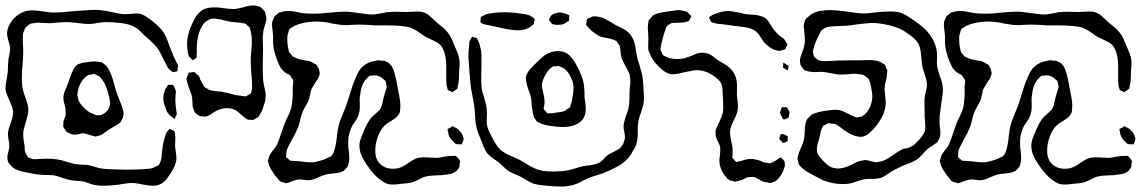

<svg xmlns="http://www.w3.org/2000/svg" viewBox="-21 -629 4192 703"><path d="M597 -153Q598 -154 598.5 -155.5Q599 -157 600 -157L603 -156Q606 -154 609.5 -153Q613 -152 616 -150Q618 -148 619 -143Q620 -138 620 -136Q621 -131 621 -122L620 -93Q621 -83 623 -70Q625 -57 625 -48Q625 -34 612 -8Q600 13 588.5 27Q577 41 562 47Q553 51 539 51Q522 51 500 46Q495 45 483 43Q471 41 461 41Q451 41 436 43.5Q421 46 414 47Q373 52 345 51L323 48Q306 43 301 41Q284 35 282 35L261 33Q253 33 239 31Q232 30 210 23Q188 15 176 13Q168 12 154 12Q140 12 131 11Q112 10 74 2Q69 1 60.5 -1Q52 -3 41 -7Q26 -13 16 -26Q11 -31 10 -34Q6 -41 6 -54Q6 -61 10 -75Q11 -79 12 -84Q13 -89 13 -96Q13 -109 10 -119Q8 -133 8 -139Q8 -152 18 -178Q19 -181 23 -193.5Q27 -206 27 -216Q27 -227 22.5 -239Q18 -251 13 -262Q12 -265 6 -278.5Q0 -292 -1 -305Q-1 -314 1.5 -327.5Q4 -341 5 -348Q7 -359 7.5 -367Q8 -375 8 -380Q8 -391 10 -413Q11 -419 13.5 -430.5Q16 -442 16 -451Q16 -461 10 -479Q9 -482 7 -490.5Q5 -499 5 -506Q5 -531 26 -557Q37 -570 52 -579Q67 -588 83 -590Q88 -591 99 -591Q112 -591 138 -587Q164 -583 176 -583Q199 -583 247 -588Q260 -589 287.5 -591Q315 -593 328 -593Q348 -593 388 -585L416 -579Q428 -577 434 -577L456 -578Q477 -581 490 -579Q505 -575 519 -565Q559 -537 576 -513Q587 -498 599 -462Q607 -440 612 -430Q615 -421 619 -413.5Q623 -406 626 -399Q630 -394 631 -388L630 -380Q629 -378 629 -373.5Q629 -369 628 -368Q627 -367 624 -367Q621 -367 620 -366Q619 -366 616 -365Q613 -364 612 -365Q611 -365 608.5 -367Q606 -369 605 -370Q603 -372 600.5 -373.5Q598 -375 596 -378Q594 -380 589 -390Q581 -406 579 -409Q577 -412 569.5 -428.5Q562 -445 552 -457Q542 -469 527.5 -482Q513 -495 506 -501Q502 -505 491.5 -515.5Q481 -526 470 -531Q453 -541 419 -545Q395 -548 369 -548Q358 -548 350.5 -547Q343 -546 337 -545Q315 -541 304 -541Q291 -541 261 -545Q256 -545 245 -546.5Q234 -548 226 -548Q213 -548 185 -546Q167 -544 158 -544Q148 -544 139 -545Q130 -546 120 -546Q113 -546 101 -544L90 -542L81 -535Q80 -534 77.5 -532.5Q75 -531 73 -528Q71 -526 70 -523Q69 -520 68 -518L64 -509Q63 -504 63 -495Q62 -488 62.5 -478Q63 -468 63 -463Q64 -456 64 -442Q64 -427 62 -397Q59 -369 59 -341Q59 -316 62 -305Q64 -295 66.5 -287.5Q69 -280 71 -275Q83 -243 83 -225Q83 -213 74 -184Q67 -161 66 -156Q64 -150 64 -137Q64 -126 66 -112.5Q68 -99 69 -94Q69 -90 69.5 -82.5Q70 -75 72 -70Q72 -68 78 -60Q78 -59 79 -57Q80 -55 82 -52L90 -50Q98 -46 101 -46H106Q116 -46 120 -47L152 -48Q172 -48 191 -45Q205 -43 225 -36Q245 -30 256 -28L277 -26Q292 -26 299 -25Q306 -24 320 -20L340 -14Q354 -11 371 -10Q388 -9 394 -9Q442 -7 466 -8Q474 -8 494.5 -9Q515 -10 531 -12Q543 -15 553 -21Q554 -21 556 -22Q558 -23 561 -25Q562 -26 563 -29.5Q564 -33 565 -34Q570 -44 571 -56.5Q572 -69 572 -72Q576 -114 589 -145Q589 -145 597 -153ZM430 -202Q429 -196 425 -191Q423 -185 421 -183Q419 -180 416.5 -178.5Q414 -177 412 -175Q405 -170 394 -164Q383 -158 375 -153Q354 -137 350 -135L340 -132Q331 -129 329 -129L321 -131L296 -138Q287 -141 286 -141H284Q280 -141 273.5 -139.5Q267 -138 264 -137Q253 -135 242 -137Q239 -138 235.5 -140Q232 -142 229 -143Q228 -144 222 -147Q220 -149 219 -151.5Q218 -154 216 -156Q215 -158 213 -160.5Q211 -163 211 -165Q210 -167 210.5 -170.5Q211 -174 211 -176Q211 -184 212 -187Q213 -191 216 -198Q219 -205 219 -208Q220 -211 219.5 -213Q219 -215 219 -217V-226Q219 -233 215 -247Q211 -263 211 -270Q211 -284 217.5 -298.5Q224 -313 225 -316Q229 -325 232 -336Q240 -358 245 -369Q253 -387 265 -394Q267 -395 270 -395.5Q273 -396 275 -397Q287 -401 311 -403L325 -404Q331 -404 345 -402Q350 -402 352 -401L360 -395Q376 -383 386 -356Q391 -343 395.5 -326Q400 -309 402 -303Q407 -284 425 -241Q426 -238 429.5 -225Q433 -212 430 -202ZM349 -342Q345 -349 342 -350Q340 -351 336.5 -352.5Q333 -354 331 -355Q329 -356 327 -357Q325 -358 323 -358Q318 -358 314 -356Q305 -356 302 -354Q299 -353 296 -350Q293 -347 291 -346Q281 -337 273.5 -323Q266 -309 264 -294Q264 -291 263 -287.5Q262 -284 262 -281L265 -271Q265 -266 267 -260Q268 -258 273 -250Q281 -238 293.5 -227.5Q306 -217 320 -212Q330 -207 334 -207Q349 -205 362.5 -215Q376 -225 380 -240Q382 -246 382 -251Q382 -258 381 -263.5Q380 -269 379 -273Q373 -297 366.5 -313.5Q360 -330 349 -342ZM592 -217Q590 -220 589 -223Q588 -226 587 -229Q577 -251 577 -271Q577 -276 579 -286Q582 -298 583 -300Q584 -303 586 -305.5Q588 -308 590 -311Q593 -317 595 -318Q596 -319 600 -318.5Q604 -318 605 -318Q606 -318 609 -318.5Q612 -319 613 -318Q614 -317 615 -314.5Q616 -312 617 -311Q623 -299 623 -293Q621 -273 621 -263Q621 -248 625 -220Q625 -219 626 -216Q627 -213 626 -212Q626 -208 620 -199Q620 -194 618 -194Q617 -193 616.5 -193.5Q616 -194 616 -195L605 -203Z M940 -228Q935 -217 930 -209Q929 -207 928 -205Q927 -203 925 -201Q923 -199 919 -197Q915 -195 913 -194L905 -189L900 -190Q888 -190 884 -192Q881 -193 877 -197Q872 -200 863.5 -208Q855 -216 851 -219Q834 -233 811 -233Q789 -233 769 -222Q763 -219 751.5 -211Q740 -203 731 -202L718 -203Q710 -203 704 -208Q694 -215 693 -216Q692 -217 689 -226L685 -236Q684 -242 683.5 -257.5Q683 -273 680 -282Q677 -290 672 -304.5Q667 -319 664 -329Q664 -332 662.5 -336Q661 -340 662 -342Q662 -345 668 -357Q669 -358 669 -360Q669 -362 670 -363Q672 -364 673.5 -363.5Q675 -363 676 -363Q687 -366 690 -365Q692 -365 694.5 -362Q697 -359 698 -358Q706 -353 707 -351Q710 -347 712 -338Q713 -335 723 -318Q726 -312 727 -311Q729 -309 732 -307.5Q735 -306 737 -305Q745 -299 747 -299L757 -297Q769 -295 791 -293Q808 -290 820.5 -286.5Q833 -283 842 -281Q854 -279 870 -277Q872 -277 875.5 -276.5Q879 -276 881 -277Q883 -278 893 -284L898 -287Q899 -289 899.5 -292.5Q900 -296 901 -298Q902 -304 902 -315Q902 -338 899 -362Q897 -392 897 -407Q897 -418 899 -442Q902 -469 901 -489Q899 -508 896 -518Q895 -520 894.5 -523.5Q894 -527 893 -528Q891 -532 884 -536Q882 -540 878 -542Q875 -544 867 -544Q859 -546 848.5 -547Q838 -548 834 -548Q823 -549 815 -551Q807 -553 801 -554Q788 -558 779 -559Q769 -561 763 -561Q754 -561 746 -558Q743 -557 739.5 -554.5Q736 -552 735 -551Q728 -547 728 -546Q722 -541 712 -521Q701 -492 700 -463Q699 -454 699.5 -445.5Q700 -437 699 -428Q699 -420 698 -417Q697 -416 693 -413.5Q689 -411 687 -410Q686 -410 686 -409Q686 -408 685 -409Q684 -409 681 -412Q679 -415 675 -418.5Q671 -422 670 -424Q669 -426 668.5 -429.5Q668 -433 667 -435Q664 -452 664 -468Q664 -509 692 -561Q710 -592 734 -598Q745 -602 761 -602Q774 -602 783 -601Q792 -600 798 -599Q818 -596 834 -596Q845 -596 869 -602Q890 -609 906 -609Q911 -609 921 -607Q923 -607 927 -605.5Q931 -604 933 -603Q933 -603 941 -595Q949 -588 949 -586Q950 -584 950.5 -580.5Q951 -577 952 -575Q952 -573 953 -570Q954 -567 954 -565Q955 -556 952 -546Q949 -536 948 -534Q944 -520 943 -513Q941 -495 941 -488L942 -455L941 -380Q941 -355 942 -345Q942 -336 944 -325.5Q946 -315 947 -310Q952 -288 952 -281Q952 -277 950 -259Z M1647 0Q1635 8 1615 10Q1597 13 1579 13Q1575 13 1560.5 14Q1546 15 1535 18Q1527 20 1513 28Q1501 34 1495 36Q1484 41 1469 42Q1454 43 1448 44Q1422 48 1407 46Q1393 45 1375 32Q1348 14 1319 -30Q1308 -47 1303 -59Q1295 -77 1295 -96Q1295 -108 1299.5 -120.5Q1304 -133 1312 -152Q1326 -184 1339 -199L1362 -220Q1370 -228 1370 -228Q1376 -236 1380 -255Q1382 -268 1390 -294Q1395 -307 1395 -312Q1395 -314 1392 -326Q1392 -330 1391 -332Q1389 -334 1386.5 -336Q1384 -338 1383 -339Q1371 -351 1355 -353H1352L1338 -352Q1337 -351 1335 -351.5Q1333 -352 1332 -351Q1331 -351 1322 -342Q1302 -323 1298 -283Q1296 -273 1296 -266Q1296 -261 1296.5 -241.5Q1297 -222 1291 -206Q1288 -197 1280.5 -186Q1273 -175 1269 -169Q1260 -152 1255 -127Q1254 -120 1254 -105Q1254 -91 1255 -83Q1256 -77 1257 -68.5Q1258 -60 1258 -50Q1258 -40 1255 -29L1252 -19L1245 -11Q1237 -3 1237 -3Q1235 -2 1227 1Q1216 5 1194 7Q1190 7 1185 7.5Q1180 8 1172 10Q1164 12 1145 20Q1123 31 1108 31Q1100 31 1091.5 29.5Q1083 28 1075 28Q1066 28 1054 32.5Q1042 37 1037 39Q1028 42 1027 42Q1026 42 1017 39L1007 36Q1004 35 1001 31.5Q998 28 997 26Q986 15 970 -11Q965 -20 962 -32Q960 -36 960 -40Q960 -41 963 -50L966 -60Q969 -67 979 -79Q990 -92 993 -99Q1001 -116 1010 -145Q1014 -158 1024 -184Q1028 -192 1034 -204.5Q1040 -217 1043 -226Q1048 -239 1050 -268Q1051 -276 1051 -290V-312Q1054 -330 1052 -336Q1052 -338 1049.5 -340.5Q1047 -343 1046 -345Q1043 -351 1041 -353Q1038 -356 1032 -358.5Q1026 -361 1022 -364Q1016 -369 1007 -380Q1005 -383 994 -408Q979 -447 979 -474V-491Q979 -502 978 -507Q978 -512 976.5 -521.5Q975 -531 975 -539Q975 -546 976 -550L980 -560Q983 -568 984 -569Q985 -571 993 -576Q999 -583 1001 -583Q1003 -584 1006.5 -584.5Q1010 -585 1012 -586Q1022 -589 1033 -589Q1046 -589 1062.5 -585.5Q1079 -582 1088 -581Q1100 -579 1126 -579Q1147 -579 1157 -580L1187 -583Q1229 -587 1249 -586Q1259 -586 1287 -582Q1325 -576 1343 -576Q1350 -576 1362 -578Q1376 -580 1384 -582Q1388 -583 1393 -584Q1398 -585 1405 -585Q1412 -586 1426 -586L1469 -585Q1478 -585 1487.5 -586Q1497 -587 1507 -587Q1521 -587 1532 -583Q1545 -578 1559 -564.5Q1573 -551 1579 -546Q1586 -540 1597.5 -531Q1609 -522 1615 -514Q1626 -502 1634 -483.5Q1642 -465 1644 -460Q1645 -457 1650.5 -444.5Q1656 -432 1659 -420.5Q1662 -409 1662 -399Q1662 -388 1660 -368Q1660 -361 1659.5 -344.5Q1659 -328 1656 -317Q1655 -315 1655 -311.5Q1655 -308 1653 -304Q1648 -299 1640 -295Q1636 -291 1636 -291Q1634 -291 1633 -292Q1632 -293 1631 -294Q1620 -298 1619 -299Q1618 -301 1617 -305.5Q1616 -310 1615 -312Q1613 -323 1613 -336Q1613 -349 1613 -353V-384Q1613 -443 1589 -467Q1582 -472 1571 -478Q1564 -482 1552.5 -487Q1541 -492 1533 -497Q1527 -501 1510.5 -512.5Q1494 -524 1478 -529Q1467 -532 1445 -534Q1422 -536 1394 -536Q1366 -536 1357 -536Q1346 -536 1324 -538L1293 -539L1267 -538Q1259 -537 1243 -537Q1227 -537 1195 -543Q1178 -547 1167 -548Q1147 -550 1138 -550Q1119 -550 1099 -547Q1080 -543 1068.5 -539Q1057 -535 1047 -528Q1045 -527 1042.5 -525.5Q1040 -524 1039 -522Q1036 -519 1036 -514Q1031 -501 1031 -491Q1031 -463 1035 -450Q1035 -448 1036 -444Q1037 -440 1038 -438Q1039 -434 1045 -430L1051 -422Q1053 -421 1067 -415Q1073 -412 1095 -408Q1109 -406 1116 -404L1126 -398L1136 -393Q1138 -392 1140 -388Q1142 -384 1144 -382Q1147 -378 1149 -367Q1149 -365 1149.5 -362Q1150 -359 1149 -355Q1148 -351 1146.5 -348Q1145 -345 1144 -343Q1143 -340 1132 -324Q1120 -305 1118 -299Q1116 -291 1113.5 -278.5Q1111 -266 1107 -257Q1103 -249 1096.5 -238Q1090 -227 1087 -219Q1083 -210 1080 -197Q1077 -184 1075 -177Q1072 -164 1060 -140Q1054 -128 1046 -114Q1033 -90 1030 -82Q1027 -74 1027 -60Q1027 -59 1026.5 -56.5Q1026 -54 1027 -53Q1029 -51 1030.5 -50Q1032 -49 1033 -48Q1035 -47 1037 -44.5Q1039 -42 1042 -41Q1044 -40 1050 -40L1071 -39Q1078 -38 1096 -36Q1114 -34 1127 -35Q1135 -36 1145.5 -39Q1156 -42 1160 -43L1183 -53L1190 -56Q1197 -62 1200 -69.5Q1203 -77 1206 -89Q1211 -108 1213 -133Q1215 -151 1217 -160Q1220 -177 1227 -194Q1234 -211 1236 -216L1247 -244L1259 -281Q1271 -323 1280 -341Q1292 -374 1309 -387Q1327 -402 1348 -405Q1364 -410 1373 -407Q1376 -407 1382.5 -406.5Q1389 -406 1392 -404Q1396 -402 1401 -399Q1406 -396 1409 -392Q1417 -384 1423 -363Q1430 -340 1438 -292Q1439 -287 1442 -272Q1445 -257 1445 -243Q1445 -233 1444 -228Q1444 -221 1443 -218Q1438 -206 1429.5 -199Q1421 -192 1411 -186Q1401 -180 1395 -176Q1373 -159 1362 -127Q1353 -102 1353 -77Q1353 -51 1365 -35Q1374 -23 1388 -17Q1402 -11 1418 -11Q1432 -11 1443 -15Q1454 -18 1474 -32Q1487 -42 1499 -47Q1512 -53 1534 -53Q1549 -53 1556 -52L1578 -51Q1586 -51 1604 -55Q1626 -59 1636 -58Q1638 -58 1643 -58.5Q1648 -59 1650 -57Q1652 -55 1654 -52.5Q1656 -50 1657 -49Q1658 -48 1660 -45.5Q1662 -43 1663 -40Q1664 -39 1663.5 -37.5Q1663 -36 1663 -35Q1662 -32 1662 -27Q1662 -22 1660 -15Q1650 -2 1647 0ZM1669 -141Q1671 -138 1672 -135Q1673 -132 1674 -129Q1674 -127 1677 -121Q1677 -119 1675 -114Q1673 -109 1672 -106Q1671 -105 1671 -103.5Q1671 -102 1670 -101Q1668 -100 1666.5 -100.5Q1665 -101 1664 -101H1656Q1650 -101 1648 -102Q1647 -102 1640 -109Q1621 -126 1620 -145Q1620 -147 1618.5 -151.5Q1617 -156 1618 -157Q1619 -158 1623.5 -159.5Q1628 -161 1629 -162Q1634 -167 1636 -167Q1638 -167 1641 -164Q1649 -161 1656 -156Q1658 -153 1662.5 -149Q1667 -145 1669 -141Z M1739 -561Q1740 -562 1739.5 -564Q1739 -566 1740 -567Q1741 -568 1744 -569.5Q1747 -571 1748 -571Q1756 -576 1760 -577Q1763 -578 1768 -579Q1773 -580 1776 -580Q1793 -584 1825 -584Q1859 -584 1887 -579Q1889 -579 1898.5 -577.5Q1908 -576 1915.5 -573.5Q1923 -571 1928 -566Q1935 -562 1937 -559V-558Q1937 -554 1934 -548Q1934 -541 1933 -540L1925 -534Q1913 -524 1895 -520Q1883 -518 1876 -518Q1846 -518 1782 -534Q1760 -538 1749 -541Q1747 -542 1743.5 -543.5Q1740 -545 1738 -549ZM2023 -583H2028Q2040 -583 2052 -578Q2053 -577 2057.5 -575.5Q2062 -574 2063 -573Q2064 -572 2063.5 -568.5Q2063 -565 2063 -564Q2062 -562 2062.5 -558.5Q2063 -555 2062 -553Q2062 -552 2057 -550Q2047 -543 2043 -541Q2034 -538 2024 -538Q2015 -538 2010 -539Q2003 -539 2001 -541Q1998 -543 1996 -546.5Q1994 -550 1992 -552Q1991 -553 1990 -554Q1989 -555 1989 -557Q1989 -558 1990 -559Q1991 -560 1991 -562Q1993 -566 1996 -570.5Q1999 -575 2005 -578Q2010 -579 2014 -580.5Q2018 -582 2023 -583ZM2310 -105Q2306 -90 2296 -76Q2289 -61 2278 -49Q2262 -31 2238.5 -18.5Q2215 -6 2183 7Q2155 15 2141 20L2114 32Q2100 41 2082 47Q2060 54 2033 54Q2020 54 1992 52Q1985 51 1966.5 49.5Q1948 48 1934 44Q1920 39 1902 28Q1886 18 1877 14Q1871 11 1858.5 6Q1846 1 1838 -5Q1831 -10 1822 -19Q1813 -28 1806 -34Q1799 -39 1783 -50Q1767 -61 1758 -75Q1753 -84 1748.5 -95.5Q1744 -107 1742 -112Q1728 -144 1724 -161Q1720 -176 1719 -196Q1718 -216 1717 -226Q1716 -242 1710 -272Q1704 -300 1702 -318L1700 -341Q1700 -350 1698 -364L1694 -422Q1694 -443 1697 -465Q1697 -474 1698 -478L1705 -490Q1706 -491 1706.5 -492.5Q1707 -494 1708 -495L1712 -493Q1714 -492 1718.5 -491.5Q1723 -491 1725 -490L1729 -482Q1736 -467 1738 -454Q1742 -442 1742 -413L1741 -343Q1741 -298 1748 -285Q1750 -278 1756 -256Q1762 -234 1762 -215L1761 -186Q1761 -174 1764 -162Q1767 -152 1780 -127Q1791 -106 1800 -93.5Q1809 -81 1823 -72Q1832 -65 1861 -53Q1879 -45 1883 -43Q1902 -32 1905 -30Q1925 -17 1940 -11Q1963 -1 2000 -1Q2017 -1 2025 -2Q2048 -2 2069 -8Q2078 -10 2088.5 -13.5Q2099 -17 2112 -20Q2123 -23 2134 -23Q2163 -27 2176 -35Q2184 -40 2192 -50Q2202 -60 2208 -64Q2215 -68 2227 -73.5Q2239 -79 2246 -84Q2249 -85 2251 -88.5Q2253 -92 2255 -94Q2259 -98 2260 -100Q2261 -101 2261.5 -104Q2262 -107 2263 -108L2267 -122Q2268 -128 2266.5 -135.5Q2265 -143 2265 -146Q2262 -157 2262 -167Q2262 -170 2263 -173.5Q2264 -177 2264 -180Q2266 -190 2272 -208Q2275 -214 2279 -228Q2283 -243 2283.5 -263Q2284 -283 2284 -292Q2284 -301 2285.5 -311Q2287 -321 2287 -330Q2287 -345 2284 -358Q2282 -364 2270 -386Q2258 -407 2255 -416Q2252 -426 2250 -449L2248 -460Q2247 -463 2244.5 -466.5Q2242 -470 2241 -471L2237 -478L2227 -483Q2215 -488 2199 -490Q2195 -491 2189 -492Q2183 -493 2175 -496Q2165 -501 2145 -516Q2140 -521 2130 -532Q2126 -536 2125 -538Q2125 -543 2127 -549Q2127 -558 2128 -559Q2130 -561 2139 -564L2149 -569H2155Q2166 -569 2174 -567Q2177 -566 2181.5 -565Q2186 -564 2192 -561Q2195 -560 2214 -549Q2226 -541 2232 -538Q2239 -534 2251.5 -528Q2264 -522 2272 -517L2286 -504Q2288 -502 2295 -490Q2304 -473 2308 -441L2313 -415Q2314 -409 2321 -389Q2329 -363 2331 -350Q2333 -339 2334 -325.5Q2335 -312 2335 -307Q2335 -298 2336 -288.5Q2337 -279 2337 -270Q2337 -255 2333.5 -242Q2330 -229 2326 -217Q2322 -205 2320 -200Q2314 -179 2314 -155Q2314 -151 2314 -135Q2314 -119 2310 -105ZM1947 -403Q1964 -420 1974 -427Q1996 -442 2023 -442Q2046 -442 2061 -429Q2076 -416 2088 -394Q2112 -351 2117 -319L2119 -293Q2119 -276 2120 -267Q2121 -260 2122.5 -248.5Q2124 -237 2124 -230Q2124 -207 2112 -191Q2110 -189 2108 -187Q2106 -185 2104 -183Q2081 -164 2039 -164Q2019 -164 1995 -168Q1967 -172 1955 -179L1945 -184L1940 -191Q1934 -199 1934 -201Q1933 -204 1930 -214Q1928 -225 1926 -243Q1926 -251 1924 -267Q1922 -279 1916.5 -293.5Q1911 -308 1909 -316Q1903 -338 1905 -350Q1906 -355 1913 -367Q1925 -383 1947 -403ZM1973 -251 1970 -235Q1970 -234 1969.5 -232.5Q1969 -231 1970 -230Q1971 -227 1974.5 -224Q1978 -221 1979 -219Q1981 -215 1983 -214H1992Q2005 -214 2017 -217Q2038 -219 2047 -223L2056 -230Q2058 -231 2061 -232.5Q2064 -234 2066 -236L2068 -244Q2072 -254 2073 -260Q2074 -267 2076.5 -281.5Q2079 -296 2079 -307Q2079 -327 2067 -350.5Q2055 -374 2037 -382Q2034 -383 2030.5 -385Q2027 -387 2025 -387H2022Q2016 -387 2014 -386Q2013 -386 2009 -386.5Q2005 -387 2003 -385L1996 -380Q1986 -372 1981 -363Q1963 -335 1963 -315Q1963 -311 1964.5 -305Q1966 -299 1967 -293Q1973 -272 1973 -251Z M2851 -39Q2853 -29 2853 -21L2849 -11Q2843 11 2827 27L2819 34Q2817 35 2809 38Q2807 39 2804 40Q2801 41 2798 41Q2794 41 2790 39L2776 37Q2768 34 2756.5 27Q2745 20 2737 19H2731Q2721 19 2713 21Q2709 23 2703.5 26Q2698 29 2694 30Q2690 32 2680 34L2672 36Q2668 36 2664 34Q2662 33 2657.5 32.5Q2653 32 2650 31Q2641 25 2635 16Q2625 5 2619 -10.5Q2613 -26 2613 -41Q2613 -47 2615 -61Q2617 -80 2616 -89Q2615 -97 2608 -110Q2601 -123 2600 -129Q2598 -144 2599 -151Q2600 -155 2601.5 -158Q2603 -161 2604 -164Q2608 -173 2615 -187.5Q2622 -202 2625 -214Q2627 -222 2627 -240Q2627 -256 2625 -284Q2625 -313 2619 -325Q2613 -336 2592 -351Q2562 -372 2531 -372Q2520 -372 2487 -365Q2457 -357 2441 -357Q2420 -357 2393.5 -382.5Q2367 -408 2358 -433Q2354 -441 2353 -445Q2352 -455 2352.5 -468.5Q2353 -482 2353 -489Q2353 -498 2352 -507.5Q2351 -517 2351 -527Q2351 -536 2352 -541Q2353 -544 2353 -548Q2353 -552 2354 -554Q2355 -556 2360 -561L2369 -572Q2377 -578 2399 -583Q2415 -586 2445 -590Q2457 -592 2465 -592Q2469 -592 2477 -590Q2492 -588 2495 -585Q2499 -583 2504 -575Q2505 -574 2507 -573Q2509 -572 2510 -570Q2510 -568 2508 -564.5Q2506 -561 2505 -559L2501 -552Q2499 -551 2494.5 -550Q2490 -549 2488 -548Q2481 -546 2468.5 -546Q2456 -546 2447 -545Q2440 -545 2437 -544Q2433 -542 2428 -539Q2423 -536 2420 -532Q2417 -529 2417 -524Q2413 -515 2409 -501Q2407 -492 2403.5 -480Q2400 -468 2399 -460Q2399 -457 2398 -452.5Q2397 -448 2398 -446Q2398 -444 2400 -441Q2402 -438 2402 -437Q2403 -435 2404 -432Q2405 -429 2407 -427Q2408 -426 2414 -423Q2428 -416 2437 -415Q2444 -413 2459 -413Q2479 -413 2492 -418Q2500 -420 2514 -426Q2530 -433 2534 -434Q2544 -436 2550 -436Q2563 -436 2576 -431Q2583 -428 2593 -420Q2603 -412 2611 -407Q2618 -402 2629 -396Q2640 -390 2647 -384Q2665 -368 2672 -349Q2678 -333 2677.5 -311Q2677 -289 2677 -282Q2678 -274 2679.5 -260.5Q2681 -247 2681 -239Q2681 -226 2677.5 -215.5Q2674 -205 2666 -189Q2659 -175 2655.5 -165Q2652 -155 2652 -144Q2652 -132 2656 -114Q2658 -106 2660 -94Q2662 -86 2661.5 -75.5Q2661 -65 2661 -61Q2661 -59 2660.5 -55.5Q2660 -52 2661 -50Q2661 -50 2667 -44Q2668 -43 2670.5 -40Q2673 -37 2675 -36H2677L2685 -38Q2691 -39 2700 -42Q2709 -45 2716 -46Q2720 -47 2727 -47Q2741 -47 2758 -42Q2762 -41 2768 -38Q2774 -35 2778 -34Q2780 -33 2784.5 -33Q2789 -33 2792 -32L2800 -31L2807 -35Q2811 -37 2816 -39.5Q2821 -42 2827 -46Q2828 -47 2832 -49.5Q2836 -52 2837 -52Q2839 -52 2840 -51Q2841 -50 2842 -49Q2849 -42 2851 -39ZM2579 -557 2575 -564Q2575 -567 2587 -574Q2621 -589 2646 -589Q2659 -588 2690 -582Q2703 -578 2712 -577Q2719 -576 2736.5 -575Q2754 -574 2768 -569Q2777 -566 2778 -565Q2788 -559 2795.5 -546.5Q2803 -534 2806 -530Q2819 -510 2835 -497Q2837 -495 2843.5 -491Q2850 -487 2853 -482L2859 -471Q2860 -470 2861 -469Q2862 -468 2862 -466Q2862 -465 2861 -463.5Q2860 -462 2860 -461Q2859 -459 2857.5 -455.5Q2856 -452 2854 -449Q2853 -448 2849.5 -447.5Q2846 -447 2844 -446Q2842 -445 2839.5 -444Q2837 -443 2833 -443Q2821 -443 2805 -451Q2789 -461 2778 -473Q2772 -480 2765 -491.5Q2758 -503 2752 -509Q2741 -520 2726 -525Q2713 -529 2698 -530.5Q2683 -532 2678 -533L2626 -540L2605 -542L2589 -546Q2588 -547 2586.5 -547Q2585 -547 2584 -548Q2582 -549 2580.5 -552.5Q2579 -556 2579 -557ZM2867 -387 2864 -373Q2864 -371 2864 -371Q2863 -370 2857 -375Q2847 -380 2846 -382V-384L2847 -393Q2847 -394 2846.5 -396Q2846 -398 2847 -399Q2848 -400 2849.5 -398.5Q2851 -397 2852 -397Q2865 -389 2867 -387ZM2860 -283Q2858 -285 2858 -288L2857 -290Q2858 -289 2858.5 -286.5Q2859 -284 2860 -283ZM2860 -283ZM2870 -216Q2870 -214 2867 -202Q2866 -201 2866 -199.5Q2866 -198 2865 -197Q2864 -196 2862.5 -196Q2861 -196 2860 -195Q2851 -191 2848 -192Q2846 -192 2842 -200Q2835 -214 2835 -217Q2835 -219 2836.5 -222.5Q2838 -226 2839 -228Q2839 -230 2840 -232.5Q2841 -235 2842 -236Q2843 -237 2846 -236.5Q2849 -236 2850 -236Q2851 -236 2854.5 -236.5Q2858 -237 2860 -235Q2862 -234 2862 -233Q2862 -232 2863 -231Q2864 -229 2867 -224.5Q2870 -220 2870 -216ZM2863 -117V-113Q2863 -111 2861 -110.5Q2859 -110 2858 -110Q2857 -109 2852 -107Q2847 -105 2845 -106L2840 -112Q2832 -120 2832 -120V-121Q2832 -124 2836 -132Q2836 -136 2837 -137Q2838 -138 2847 -138L2857 -133Q2858 -132 2859.5 -132Q2861 -132 2862 -131Q2864 -129 2863.5 -123.5Q2863 -118 2863 -117Z M3411 -108 3402 -102Q3396 -97 3389 -93Q3382 -89 3375 -83Q3369 -78 3359 -66Q3344 -51 3344 -51Q3329 -38 3297 -27Q3281 -21 3274 -17Q3254 -8 3240 1Q3216 17 3210 20Q3197 26 3169 26Q3153 26 3145 27Q3135 29 3117 35Q3095 43 3082 44Q3077 45 3065 45Q3031 45 2995 32Q2983 26 2974 21.5Q2965 17 2958 13Q2955 11 2941.5 4Q2928 -3 2919 -11Q2909 -19 2904 -27L2902 -35Q2899 -47 2899 -48Q2899 -52 2901 -58Q2903 -69 2910 -84Q2917 -99 2920 -108Q2924 -122 2925 -138.5Q2926 -155 2926 -159Q2928 -183 2934 -192Q2937 -197 2942 -200L2949 -208Q2953 -211 2956.5 -212Q2960 -213 2962 -214Q2983 -222 3022 -226Q3028 -227 3039 -227Q3051 -227 3056 -225Q3064 -223 3083 -213Q3097 -205 3105 -203Q3107 -202 3110 -200.5Q3113 -199 3115 -199Q3118 -199 3121 -200Q3124 -201 3127 -201L3136 -203L3146 -211Q3159 -223 3166 -241Q3173 -259 3173 -277Q3173 -288 3169 -308Q3167 -322 3162 -334Q3161 -335 3160.5 -337Q3160 -339 3159 -341Q3158 -343 3152 -346Q3145 -353 3141 -354Q3138 -355 3134 -356Q3130 -357 3128 -357Q3114 -359 3108 -359Q3100 -359 3082 -357L3058 -356Q3042 -356 3022 -361Q2994 -366 2988 -366L2961 -365Q2946 -365 2934 -369Q2932 -370 2928.5 -370.5Q2925 -371 2924 -372Q2922 -373 2919 -379Q2912 -386 2911 -389Q2908 -397 2908 -410Q2909 -419 2914 -431.5Q2919 -444 2921 -451Q2926 -468 2926 -482L2925 -503Q2923 -515 2923 -523Q2921 -531 2922 -537Q2922 -540 2923 -543Q2924 -546 2925 -548Q2925 -549 2925.5 -551.5Q2926 -554 2928 -557Q2931 -562 2936 -565Q2955 -586 2990 -590Q3000 -592 3020 -592Q3036 -592 3070 -588L3092 -585Q3128 -579 3145 -580Q3158 -580 3179 -583Q3215 -587 3239 -587Q3274 -587 3288 -577Q3304 -570 3328 -552Q3348 -539 3361 -527Q3377 -513 3389.5 -493Q3402 -473 3407 -453Q3410 -440 3410 -427Q3410 -420 3409.5 -410.5Q3409 -401 3410 -389Q3411 -379 3415 -367.5Q3419 -356 3420 -351Q3431 -324 3431 -305Q3432 -297 3430.5 -285Q3429 -273 3428 -267Q3422 -227 3420 -207Q3419 -197 3419 -176Q3419 -171 3420.5 -161.5Q3422 -152 3422 -144Q3422 -131 3420 -125ZM3364 -253Q3364 -267 3365 -274Q3366 -282 3369.5 -295.5Q3373 -309 3373 -317Q3373 -330 3369 -343.5Q3365 -357 3364 -359L3357 -381Q3355 -392 3353 -414Q3352 -427 3350 -441Q3348 -455 3343 -466Q3331 -489 3297 -510Q3277 -526 3238.5 -535.5Q3200 -545 3171 -545Q3161 -545 3119 -540Q3093 -536 3080 -535Q3071 -534 3051 -534L3022 -532L3008 -530Q2997 -526 2988 -519Q2988 -519 2982 -510Q2978 -503 2973 -492Q2968 -481 2965 -474Q2961 -464 2958 -451Q2955 -442 2955 -441Q2955 -439 2958 -427Q2959 -426 2959 -424Q2959 -422 2960 -421Q2961 -419 2962 -419Q2963 -419 2964 -418Q2966 -416 2970 -412.5Q2974 -409 2977 -408L2988 -406Q2999 -405 3008 -405.5Q3017 -406 3023 -406Q3041 -408 3083 -408H3122L3161 -409Q3174 -409 3180 -408Q3197 -406 3210 -398Q3212 -396 3214.5 -395Q3217 -394 3219 -392Q3222 -388 3224 -379L3228 -372L3227 -361Q3227 -352 3223 -334Q3218 -317 3218 -303Q3218 -294 3220 -278Q3222 -260 3222 -252Q3222 -235 3213 -210Q3201 -183 3177 -156Q3153 -129 3132 -128Q3105 -128 3072 -151Q3067 -154 3056.5 -162.5Q3046 -171 3037 -175Q3033 -176 3025 -176Q3019 -178 3014 -178Q3010 -177 3005.5 -174.5Q3001 -172 2999 -171L2993 -169L2989 -161Q2983 -148 2982 -136Q2981 -131 2977 -116Q2970 -97 2970 -82Q2970 -72 2974 -64Q2977 -57 2984 -50Q2991 -43 2993 -40Q2996 -37 3005 -28.5Q3014 -20 3022 -17Q3024 -16 3027.5 -15Q3031 -14 3033 -14Q3043 -12 3047 -12Q3064 -12 3086 -21Q3092 -23 3106.5 -31Q3121 -39 3131 -40Q3146 -43 3147 -43Q3153 -43 3167 -39Q3181 -35 3189 -35Q3192 -35 3200 -37Q3212 -39 3224 -45.5Q3236 -52 3247 -60Q3261 -70 3268 -74Q3272 -77 3278 -80Q3284 -83 3287 -84Q3292 -85 3297.5 -86Q3303 -87 3308 -89Q3321 -94 3330 -102.5Q3339 -111 3352 -126Q3364 -143 3366 -151Q3367 -155 3367 -163Q3367 -174 3365 -196Q3364 -204 3364.5 -213.5Q3365 -223 3364 -233Z M4107 0Q4095 8 4075 10Q4057 13 4039 13Q4035 13 4020.5 14Q4006 15 3995 18Q3987 20 3973 28Q3961 34 3955 36Q3944 41 3929 42Q3914 43 3908 44Q3882 48 3867 46Q3853 45 3835 32Q3808 14 3779 -30Q3768 -47 3763 -59Q3755 -77 3755 -96Q3755 -108 3759.5 -120.5Q3764 -133 3772 -152Q3786 -184 3799 -199L3822 -220Q3830 -228 3830 -228Q3836 -236 3840 -255Q3842 -268 3850 -294Q3855 -307 3855 -312Q3855 -314 3852 -326Q3852 -330 3851 -332Q3849 -334 3846.5 -336Q3844 -338 3843 -339Q3831 -351 3815 -353H3812L3798 -352Q3797 -351 3795 -351.5Q3793 -352 3792 -351Q3791 -351 3782 -342Q3762 -323 3758 -283Q3756 -273 3756 -266Q3756 -261 3756.5 -241.5Q3757 -222 3751 -206Q3748 -197 3740.5 -186Q3733 -175 3729 -169Q3720 -152 3715 -127Q3714 -120 3714 -105Q3714 -91 3715 -83Q3716 -77 3717 -68.5Q3718 -60 3718 -50Q3718 -40 3715 -29L3712 -19L3705 -11Q3697 -3 3697 -3Q3695 -2 3687 1Q3676 5 3654 7Q3650 7 3645 7.5Q3640 8 3632 10Q3624 12 3605 20Q3583 31 3568 31Q3560 31 3551.5 29.5Q3543 28 3535 28Q3526 28 3514 32.5Q3502 37 3497 39Q3488 42 3487 42Q3486 42 3477 39L3467 36Q3464 35 3461 31.5Q3458 28 3457 26Q3446 15 3430 -11Q3425 -20 3422 -32Q3420 -36 3420 -40Q3420 -41 3423 -50L3426 -60Q3429 -67 3439 -79Q3450 -92 3453 -99Q3461 -116 3470 -145Q3474 -158 3484 -184Q3488 -192 3494 -204.5Q3500 -217 3503 -226Q3508 -239 3510 -268Q3511 -276 3511 -290V-312Q3514 -330 3512 -336Q3512 -338 3509.5 -340.5Q3507 -343 3506 -345Q3503 -351 3501 -353Q3498 -356 3492 -358.5Q3486 -361 3482 -364Q3476 -369 3467 -380Q3465 -383 3454 -408Q3439 -447 3439 -474V-491Q3439 -502 3438 -507Q3438 -512 3436.5 -521.5Q3435 -531 3435 -539Q3435 -546 3436 -550L3440 -560Q3443 -568 3444 -569Q3445 -571 3453 -576Q3459 -583 3461 -583Q3463 -584 3466.5 -584.5Q3470 -585 3472 -586Q3482 -589 3493 -589Q3506 -589 3522.5 -585.5Q3539 -582 3548 -581Q3560 -579 3586 -579Q3607 -579 3617 -580L3647 -583Q3689 -587 3709 -586Q3719 -586 3747 -582Q3785 -576 3803 -576Q3810 -576 3822 -578Q3836 -580 3844 -582Q3848 -583 3853 -584Q3858 -585 3865 -585Q3872 -586 3886 -586L3929 -585Q3938 -585 3947.5 -586Q3957 -587 3967 -587Q3981 -587 3992 -583Q4005 -578 4019 -564.5Q4033 -551 4039 -546Q4046 -540 4057.5 -531Q4069 -522 4075 -514Q4086 -502 4094 -483.5Q4102 -465 4104 -460Q4105 -457 4110.5 -444.5Q4116 -432 4119 -420.5Q4122 -409 4122 -399Q4122 -388 4120 -368Q4120 -361 4119.5 -344.5Q4119 -328 4116 -317Q4115 -315 4115 -311.5Q4115 -308 4113 -304Q4108 -299 4100 -295Q4096 -291 4096 -291Q4094 -291 4093 -292Q4092 -293 4091 -294Q4080 -298 4079 -299Q4078 -301 4077 -305.5Q4076 -310 4075 -312Q4073 -323 4073 -336Q4073 -349 4073 -353V-384Q4073 -443 4049 -467Q4042 -472 4031 -478Q4024 -482 4012.5 -487Q4001 -492 3993 -497Q3987 -501 3970.5 -512.5Q3954 -524 3938 -529Q3927 -532 3905 -534Q3882 -536 3854 -536Q3826 -536 3817 -536Q3806 -536 3784 -538L3753 -539L3727 -538Q3719 -537 3703 -537Q3687 -537 3655 -543Q3638 -547 3627 -548Q3607 -550 3598 -550Q3579 -550 3559 -547Q3540 -543 3528.5 -539Q3517 -535 3507 -528Q3505 -527 3502.5 -525.5Q3500 -524 3499 -522Q3496 -519 3496 -514Q3491 -501 3491 -491Q3491 -463 3495 -450Q3495 -448 3496 -444Q3497 -440 3498 -438Q3499 -434 3505 -430L3511 -422Q3513 -421 3527 -415Q3533 -412 3555 -408Q3569 -406 3576 -404L3586 -398L3596 -393Q3598 -392 3600 -388Q3602 -384 3604 -382Q3607 -378 3609 -367Q3609 -365 3609.5 -362Q3610 -359 3609 -355Q3608 -351 3606.5 -348Q3605 -345 3604 -343Q3603 -340 3592 -324Q3580 -305 3578 -299Q3576 -291 3573.5 -278.5Q3571 -266 3567 -257Q3563 -249 3556.5 -238Q3550 -227 3547 -219Q3543 -210 3540 -197Q3537 -184 3535 -177Q3532 -164 3520 -140Q3514 -128 3506 -114Q3493 -90 3490 -82Q3487 -74 3487 -60Q3487 -59 3486.5 -56.5Q3486 -54 3487 -53Q3489 -51 3490.5 -50Q3492 -49 3493 -48Q3495 -47 3497 -44.5Q3499 -42 3502 -41Q3504 -40 3510 -40L3531 -39Q3538 -38 3556 -36Q3574 -34 3587 -35Q3595 -36 3605.5 -39Q3616 -42 3620 -43L3643 -53L3650 -56Q3657 -62 3660 -69.5Q3663 -77 3666 -89Q3671 -108 3673 -133Q3675 -151 3677 -160Q3680 -177 3687 -194Q3694 -211 3696 -216L3707 -244L3719 -281Q3731 -323 3740 -341Q3752 -374 3769 -387Q3787 -402 3808 -405Q3824 -410 3833 -407Q3836 -407 3842.5 -406.5Q3849 -406 3852 -404Q3856 -402 3861 -399Q3866 -396 3869 -392Q3877 -384 3883 -363Q3890 -340 3898 -292Q3899 -287 3902 -272Q3905 -257 3905 -243Q3905 -233 3904 -228Q3904 -221 3903 -218Q3898 -206 3889.5 -199Q3881 -192 3871 -186Q3861 -180 3855 -176Q3833 -159 3822 -127Q3813 -102 3813 -77Q3813 -51 3825 -35Q3834 -23 3848 -17Q3862 -11 3878 -11Q3892 -11 3903 -15Q3914 -18 3934 -32Q3947 -42 3959 -47Q3972 -53 3994 -53Q4009 -53 4016 -52L4038 -51Q4046 -51 4064 -55Q4086 -59 4096 -58Q4098 -58 4103 -58.5Q4108 -59 4110 -57Q4112 -55 4114 -52.5Q4116 -50 4117 -49Q4118 -48 4120 -45.5Q4122 -43 4123 -40Q4124 -39 4123.5 -37.5Q4123 -36 4123 -35Q4122 -32 4122 -27Q4122 -22 4120 -15Q4110 -2 4107 0ZM4129 -141Q4131 -138 4132 -135Q4133 -132 4134 -129Q4134 -127 4137 -121Q4137 -119 4135 -114Q4133 -109 4132 -106Q4131 -105 4131 -103.5Q4131 -102 4130 -101Q4128 -100 4126.5 -100.5Q4125 -101 4124 -101H4116Q4110 -101 4108 -102Q4107 -102 4100 -109Q4081 -126 4080 -145Q4080 -147 4078.5 -151.5Q4077 -156 4078 -157Q4079 -158 4083.5 -159.5Q4088 -161 4089 -162Q4094 -167 4096 -167Q4098 -167 4101 -164Q4109 -161 4116 -156Q4118 -153 4122.5 -149Q4127 -145 4129 -141Z"/></svg>

Font: Rubik-Burned
Style: Regular
Weight: 400
Designer: NaN (generative design), Hubert & Fischer (Rubik source font outlines)
Foundry: NaN, Hubert & Fischer
Version: Version 1.000